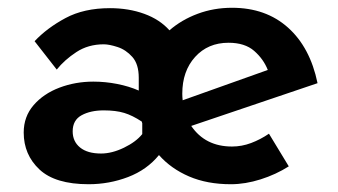

<svg xmlns="http://www.w3.org/2000/svg" viewBox="-20 -463 870 494"><path d="M208 11Q122 11 81.5 -27Q41 -65 41 -122Q41 -163 66.5 -192.5Q92 -222 133 -237.5Q174 -253 220 -253Q251 -253 281.5 -247Q312 -241 337 -230V-263Q337 -298 320.5 -316.5Q304 -335 282.5 -342Q261 -349 247 -349Q207 -349 176.5 -329Q146 -309 126 -284L69 -357Q101 -391 148.5 -416.5Q196 -442 263 -442Q311 -442 351 -427.5Q391 -413 416 -385Q447 -412 488.5 -427.5Q530 -443 577 -443Q664 -443 721 -392Q778 -341 797 -249L472 -139Q508 -86 577 -86Q602 -86 626 -95Q650 -104 672 -119L723 -35Q690 -14 650.5 -1.5Q611 11 574 11Q513 11 466.5 -9Q420 -29 389 -64Q358 -26 309.5 -7.5Q261 11 208 11ZM450 -205 669 -283Q658 -311 634 -332Q610 -353 568 -353Q515 -353 482 -316.5Q449 -280 449 -222Q449 -214 450 -205ZM346 -146Q345 -148 345 -150Q321 -166 299.5 -172.5Q278 -179 247 -179Q213 -179 190 -166.5Q167 -154 167 -125Q167 -99 186 -83.5Q205 -68 240 -68Q268 -68 299 -83Q330 -98 346 -118Z"/></svg>

Font: Reem Kufi Medium
Style: Regular
Weight: 500
Designer: Khaled Hosny
Version: Version 1.001